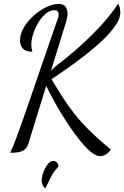

<svg xmlns="http://www.w3.org/2000/svg" viewBox="-20 -741 658 1018"><path d="M511 87Q488 87 458.5 61.5Q429 36 396 -6Q363 -48 331 -97.5Q299 -147 271.5 -196.5Q244 -246 225 -286L130 22Q123 45 106.5 55Q90 65 71 67Q52 69 34 69Q48 40 61.5 4Q75 -32 93 -82.5Q111 -133 136 -205.5Q161 -278 195.5 -379Q230 -480 278 -618Q281 -626 286 -639.5Q291 -653 291 -665Q291 -675 286 -681Q281 -687 268 -687Q244 -687 222 -668Q200 -649 182.5 -620Q165 -591 155.5 -560Q146 -529 146 -505Q146 -484 152 -467Q116 -467 101 -484Q86 -501 86 -526Q86 -560 106 -594.5Q126 -629 158 -657.5Q190 -686 225 -703Q260 -720 289 -720Q319 -720 328.5 -704Q338 -688 338 -669Q338 -658 336 -647Q334 -636 331 -627L250 -365Q263 -381 283 -396Q303 -411 330 -433Q379 -472 430.5 -520Q482 -568 528 -620Q574 -672 606 -721Q613 -713 615.5 -697.5Q618 -682 618 -674Q618 -643 592.5 -606Q567 -569 526 -529.5Q485 -490 436 -452Q387 -414 339 -380Q291 -346 253 -321Q283 -271 312 -225.5Q341 -180 375.5 -136.5Q410 -93 456 -47.5Q502 -2 567 51Q560 65 544 76Q528 87 511 87ZM221 257Q211 251 206 240.5Q201 230 201 218Q201 198 210 173Q219 148 233 130Q247 112 263 112Q274 112 282 121Q290 130 290 142Q263 170 250 197.5Q237 225 221 257Z"/></svg>

Font: Dancing Script Medium
Style: Regular
Weight: 500
Designer: Pablo Impallari
Foundry: Pablo Impallari
Version: Version 2.000